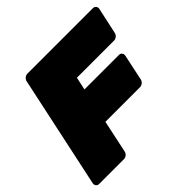

<svg xmlns="http://www.w3.org/2000/svg" viewBox="-177 -872 1044 1044"><g transform="rotate(-45 345.5 -350.0)"><path d="M19 0Q8 0 1.5 -8Q-5 -16 -3 -27L135 -673Q137 -684 146.5 -692Q156 -700 167 -700H671Q682 -700 688.5 -692Q695 -684 693 -673L660 -521Q658 -510 648.5 -502Q639 -494 628 -494H342L326 -420H592Q603 -420 609 -412Q615 -404 613 -393L581 -242Q579 -231 569 -223Q559 -215 548 -215H282L242 -27Q240 -16 230.5 -8Q221 0 210 0Z"/></g></svg>

Font: Rubik Black
Style: Italic
Weight: 900
Italic angle: -12°
Designer: Hubert and Fischer
Foundry: Hubert and Fischer
Version: Version 2.300;gftools[0.9.30]